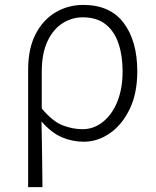

<svg xmlns="http://www.w3.org/2000/svg" viewBox="-20 -567 638 786"><path d="M95.2 199.2V-280.8Q95.2 -369.1 126.2 -428.2Q157.2 -487.3 208.5 -517.1Q259.8 -546.9 320.8 -546.9Q430.7 -546.9 486.3 -473.1Q542 -399.4 542 -274.9Q542 -184.1 510.5 -119.6Q479 -55.2 429 -21Q378.9 13.2 323.2 13.2Q275.9 13.2 233.2 -5.1Q190.4 -23.4 149.9 -69.8Q150.9 -19 151.6 22.7Q152.3 64.5 152.8 106.2Q153.3 147.9 153.8 199.2ZM317.9 -38.1Q363.3 -38.1 400.6 -67.4Q438 -96.7 460 -150.1Q481.9 -203.6 481.9 -274.9Q481.9 -338.9 465.1 -388.9Q448.2 -439 412.4 -467.5Q376.5 -496.1 318.8 -496.1Q274.9 -496.1 236.6 -472.2Q198.2 -448.2 174.6 -398.4Q150.9 -348.6 150.9 -271V-123Q195.3 -69.8 236.3 -54Q277.3 -38.1 317.9 -38.1Z"/></svg>

Font: Source Han Sans CN Light
Style: Regular
Weight: 300
Designer: Ryoko NISHIZUKA  (kana, bopomofo & ideographs); Paul D. Hunt (Latin, Greek & Cyrillic); Sandoll Communications , Soo-you
Foundry: Adobe
Version: Version 2.000;hotconv 1.0.107;makeotfexe 2.5.65593